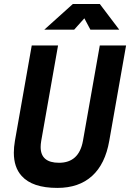

<svg xmlns="http://www.w3.org/2000/svg" viewBox="-20 -918 643 948"><path d="M263.2 9.8Q139.6 9.8 86.9 -49.3Q48.3 -91.8 48.3 -164.1Q48.3 -191.4 53.7 -222.7L136.7 -693.4H266.6L183.6 -222.7Q180.7 -206.1 180.7 -191.9Q180.7 -114.3 271.5 -114.3Q370.1 -114.3 389.6 -222.7L472.7 -693.4H602.5L519.5 -222.7Q499.5 -107.9 434.6 -49.1Q369.6 9.8 263.2 9.8ZM198.7 -771.5 339.8 -898.4H472.7L568.8 -771.5H426.3L396.5 -827.6L346.2 -771.5Z"/></svg>

Font: CaskaydiaCove NFP
Style: Bold Italic
Weight: 700
Italic angle: -10°
Designer: Aaron Bell
Foundry: Saja Typeworks
Version: Version 2111.001; VTT 6.35;Nerd Fonts 3.1.1